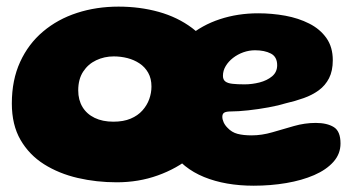

<svg xmlns="http://www.w3.org/2000/svg" viewBox="-20 -533 1100 592"><path d="M339.9 29.1Q277.5 29.1 219.6 15.7Q161.6 2.2 115.8 -26.6Q70 -55.5 43.2 -101.8Q16.5 -148 16.5 -214Q16.5 -286.5 42.1 -342.1Q67.6 -397.8 112.8 -435.8Q157.9 -473.9 217.5 -493.2Q277.1 -512.6 345.5 -512.6Q411.2 -512.6 469.4 -496.4Q527.6 -480.1 572.1 -446.8Q616.5 -413.4 641.6 -362.3Q666.8 -311.2 666.8 -241.4Q666.8 -185.4 641.2 -136.4Q615.6 -87.4 570.6 -50.3Q525.5 -13.2 466.4 7.9Q407.4 29.1 339.9 29.1ZM329.6 -157.8Q360.8 -157.8 382.9 -167.2Q405.1 -176.6 419.2 -192.5Q433.4 -208.4 440.2 -227.5Q447 -246.6 447 -266.1Q447 -291 436.9 -308.7Q426.9 -326.4 410.1 -337.5Q393.4 -348.6 372.8 -353.9Q352.2 -359.1 330.8 -359.1Q301.6 -359.1 276.6 -347.2Q251.6 -335.4 236.4 -312.1Q221.2 -288.8 221.2 -254.2Q221.2 -224.9 234.3 -203.1Q247.4 -181.4 271.8 -169.6Q296.1 -157.8 329.6 -157.8ZM762.2 39.6Q675.1 39.6 609.2 12.8Q543.4 -14.1 506.8 -69.3Q470.2 -124.5 470.2 -208.9Q470.2 -278.5 494.2 -331.2Q518.1 -384 560.3 -419.8Q602.5 -455.6 657.9 -473.8Q713.2 -492 776 -492Q818.6 -492 859.6 -484.6Q900.5 -477.1 933.7 -460.2Q966.9 -443.4 986.5 -415.6Q1006.1 -387.8 1006.1 -347.4Q1006.1 -314.5 994.6 -291.9Q983.1 -269.4 962.9 -254.6Q942.8 -239.9 916.6 -230.6Q890.4 -221.2 861 -214.5Q839.8 -207.8 808.2 -202Q776.8 -196.2 745.4 -192.8Q714.1 -189.4 693 -189.4Q677.8 -189.4 671.6 -185.8Q665.5 -182.2 665.5 -172.9Q665.5 -165 669.6 -155.8Q673.8 -146.6 681.6 -138.9Q694.5 -125 712.4 -120.3Q730.4 -115.6 755.8 -115.6Q787.1 -115.6 820 -125.2Q852.9 -134.9 886.3 -144.4Q919.8 -154 953.5 -154Q988.2 -154 1009.1 -141.2Q1029.9 -128.4 1029.9 -90.6Q1029.9 -58.4 1008 -33.9Q986.1 -9.4 948.6 6.9Q911 23.2 862.8 31.4Q814.6 39.6 762.2 39.6ZM734.1 -272.9Q757.2 -272.9 780.4 -278.8Q803.5 -284.8 819.1 -297.8Q834.6 -310.9 834.6 -331.9Q834.6 -357.8 815.2 -367.9Q795.8 -378 766.4 -378Q748.1 -378 730.4 -371.8Q712.8 -365.5 698.6 -354.5Q684.4 -343.5 675.9 -329.3Q667.4 -315.1 667.4 -299.1Q667.4 -287.5 674.7 -281.9Q682 -276.2 696.9 -274.6Q711.9 -272.9 734.1 -272.9Z"/></svg>

Font: Gluten Thin
Style: Regular
Weight: 100
Designer: Tyler Finck
Foundry: Etcetera Type Company
Version: Version 1.300